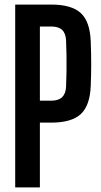

<svg xmlns="http://www.w3.org/2000/svg" viewBox="-20 -820 443 840"><path d="M46.5 0V-800H204Q293.5 -800 333.8 -762.5Q374 -725 377 -638Q379 -583.5 379 -539Q379 -494.5 377 -445.5Q374 -359 333.8 -321.2Q293.5 -283.5 203.5 -283.5H154.5V0ZM154.5 -379.5H203.5Q236 -379.5 251.8 -394.8Q267.5 -410 269 -440Q270.5 -472 271 -507Q271.5 -542 271 -576.8Q270.5 -611.5 269 -643.5Q267.5 -674 252 -689Q236.5 -704 204 -704H154.5Z"/></svg>

Font: Big Shoulders Display Thin
Style: Bold
Weight: 700
Version: Version 2.002